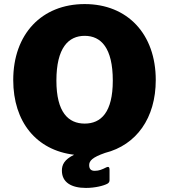

<svg xmlns="http://www.w3.org/2000/svg" viewBox="-20 -753 830 943"><path d="M496 -2C650 -41 745 -173 745 -360C745 -586 606 -733 396 -733C185 -733 45 -586 45 -360C45 -154 159 -15 344 7C295 31 284 57 284 85C284 143 331 170 402 170C448 170 490 159 508 149C515 145 518 139 518 132V81C518 68 514 63 500 70C482 79 467 86 445 86C427 86 418 77 418 58C418 37 433 20 496 -2ZM257 -357C257 -518 316 -577 396 -577C476 -577 534 -518 534 -357C534 -201 476 -146 396 -146C316 -146 257 -201 257 -357Z"/></svg>

Font: United Sans Black
Style: Regular
Weight: 900
Designer: Pablo Impallari, Rodrigo Fuenzalida (Modified by Dan O. Williams)
Version: Version 1.000;PS 001.000;hotconv 1.0.88;makeotf.lib2.5.64775